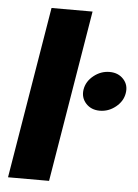

<svg xmlns="http://www.w3.org/2000/svg" viewBox="-52 -769 583 810"><g transform="rotate(5 239.0 -364.0)"><path d="M307.1 -727.5 186.5 0H12.7L133.3 -727.5ZM373.5 -313.5Q336.9 -313.5 314.7 -337.9Q292.5 -362.3 297.9 -397Q303.7 -431.6 334 -455.8Q364.3 -480 401.4 -480Q438 -480 460.2 -455.8Q482.4 -431.6 476.6 -397Q471.2 -362.3 440.9 -337.9Q410.6 -313.5 373.5 -313.5Z"/></g></svg>

Font: Inter Extra Bold
Style: Italic
Weight: 800
Italic angle: -9.39999°
Designer: Rasmus Andersson
Foundry: rsms
Version: Version 4.000;git-3c8e0fc